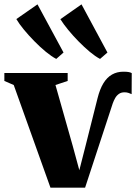

<svg xmlns="http://www.w3.org/2000/svg" viewBox="-38 -858 624 881"><path d="M193.5 3 25 -468 -18 -486.5V-523H272.5V-486.5L216.5 -468L296 -187.5L326 -77L354.5 -188.5L409.5 -407Q420 -449 436.5 -476Q453 -503 476 -516Q499 -529 528 -529Q545.5 -529 553.5 -527.2Q561.5 -525.5 566.5 -522.5L566 -426Q561 -428.5 552.2 -431.5Q543.5 -434.5 533.5 -434.5Q518 -434.5 507.5 -427Q497 -419.5 490.5 -408Q484 -396.5 479.5 -384L352.5 3ZM219.5 -588Q198.5 -599 172.2 -620.5Q146 -642 119.8 -668.8Q93.5 -695.5 71.5 -722.2Q49.5 -749 37 -770.5L134 -838L253.5 -617L220.5 -588ZM420.5 -588Q399.5 -599 374 -620.2Q348.5 -641.5 322.5 -668Q296.5 -694.5 274.8 -721Q253 -747.5 239 -770L336 -838L455 -617L421.5 -588Z"/></svg>

Font: Merriweather 96pt Black
Style: Regular
Weight: 900
Version: Version 2.100